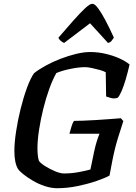

<svg xmlns="http://www.w3.org/2000/svg" viewBox="-20 -995 720 1015"><path d="M282 0Q251 0 217.5 -11Q184 -22 155 -39Q126 -56 104.5 -73Q83 -90 75 -102Q56 -134 56 -197Q56 -241 65 -300Q74 -359 89 -419.5Q104 -480 122.5 -530.5Q141 -581 160 -608Q185 -628 221.5 -648Q258 -668 299.5 -684Q341 -700 382 -710Q423 -720 457 -720Q498 -720 538.5 -710.5Q579 -701 612 -686Q645 -671 665 -654Q656 -615 645.5 -578.5Q635 -542 623.5 -515Q612 -488 602 -478Q584 -472 566 -477Q548 -482 541 -485L539 -613Q529 -619 508 -625Q487 -631 465.5 -635.5Q444 -640 430 -640Q397 -640 353 -631Q309 -622 278 -609Q259 -576 241 -526.5Q223 -477 209 -420.5Q195 -364 186.5 -309Q178 -254 178 -210Q178 -191 180 -173Q182 -155 186 -144Q196 -131 220 -116Q244 -101 271.5 -89.5Q299 -78 318 -78Q358 -78 395.5 -85Q433 -92 458 -99L478 -195Q484 -224 492 -249Q500 -274 506 -288H347Q353 -310 358.5 -328Q364 -346 371 -356Q387 -356 419 -357Q451 -358 489 -360.5Q527 -363 561.5 -365.5Q596 -368 619 -370L632 -355Q623 -327 605 -270Q587 -213 574 -146L559 -67Q536 -54 491 -38.5Q446 -23 391 -11.5Q336 0 282 0ZM319 -768Q309 -772 300 -780Q291 -788 289 -796Q332 -846 368 -886.5Q404 -927 429.5 -951Q455 -975 468 -975Q481 -975 498.5 -951.5Q516 -928 537.5 -887.5Q559 -847 582 -796Q576 -788 570 -779.5Q564 -771 551 -768L456 -872Z"/></svg>

Font: Texturina SemiBold
Style: Italic
Weight: 600
Italic angle: -11°
Designer: Guillermo Torres Carreño
Foundry: Omnibus-Type
Version: Version 1.002; ttfautohint (v1.8.3)